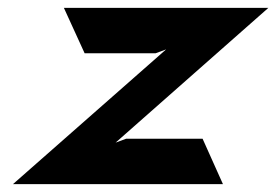

<svg xmlns="http://www.w3.org/2000/svg" viewBox="-20 -470 705 490"><path d="M13 0H549L497 -116H302L275 -106L665 -450H143L196 -334H377L404 -344Z"/></svg>

Font: Charger EcoBlack
Style: Obl
Weight: 1000
Designer: Jasper
Foundry: Cannot Into Space Fonts
Version: Version 1.1